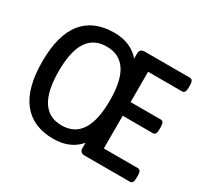

<svg xmlns="http://www.w3.org/2000/svg" viewBox="-146 -910 1185 1119"><g transform="rotate(30 446.5 -350.0)"><path d="M326 7Q189 7 117.5 -83Q46 -173 46 -351Q46 -530 117.5 -618.5Q189 -707 326 -707Q439 -707 501 -634V-667Q501 -700 534 -700H838Q861 -700 861 -664V-644Q861 -608 838 -608H610V-404H813Q835 -404 835 -368V-348Q835 -312 813 -312H610V-92H838Q861 -92 861 -56V-36Q861 0 838 0H534Q501 0 501 -33V-67Q438 7 326 7ZM329 -85Q501 -85 501 -351Q501 -485 458 -550Q415 -615 329 -615Q243 -615 200 -550Q157 -485 157 -351Q157 -85 329 -85Z"/></g></svg>

Font: Asap Semi Condensed Medium
Style: Regular
Weight: 500
Width: 4
Designer: Pablo Cosgaya
Foundry: Omnibus-Type
Version: Version 3.001; ttfautohint (v1.8.4.7-5d5b)